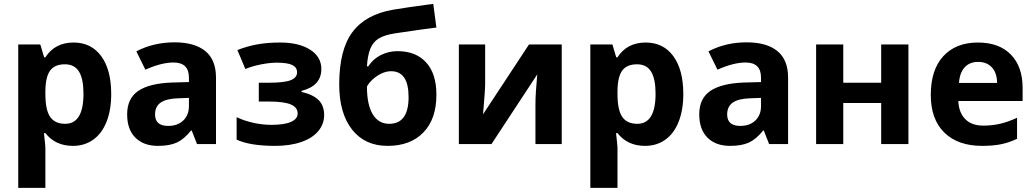

<svg xmlns="http://www.w3.org/2000/svg" viewBox="-20 -733 5264 977"><path d="M351.1 9.3Q261.7 9.3 210.9 -55.7H203.6Q210.9 7.8 210.9 17.6V223.1H72.8V-506.8H185.1L204.6 -441.4H210.9Q259.3 -516.6 354.5 -516.6Q444.3 -516.6 495.1 -447.3Q545.9 -377.9 545.9 -254.4Q545.9 -173.3 522.2 -113.5Q498.5 -53.7 454.3 -22.2Q410.2 9.3 351.1 9.3ZM310.1 -405.8Q258.8 -405.8 235.4 -374.3Q211.9 -342.8 210.9 -270.5V-255.4Q210.9 -173.8 235.1 -138.4Q259.3 -103 312 -103Q404.8 -103 404.8 -256.3Q404.8 -331.1 382.1 -368.4Q359.4 -405.8 310.1 -405.8Z M982.4 0 955.6 -68.8H952.1Q917 -24.9 880.1 -7.8Q843.3 9.3 783.7 9.3Q710.9 9.3 668.9 -32.5Q627 -74.2 627 -151.4Q627 -231.9 683.3 -270.3Q739.7 -308.6 853.5 -313L941.4 -315.4V-337.9Q941.4 -415 862.8 -415Q801.8 -415 719.7 -378.4L673.8 -471.7Q761.7 -517.6 868.2 -517.6Q970.2 -517.6 1024.7 -473.1Q1079.1 -428.7 1079.1 -337.9V0ZM941.4 -234.9 888.2 -232.9Q827.6 -231.4 798.3 -211.4Q769 -191.4 769 -150.4Q769 -92.3 835.9 -92.3Q883.8 -92.3 912.6 -119.9Q941.4 -147.5 941.4 -193.4Z M1347.7 -312Q1425.8 -312 1458.7 -324.7Q1491.7 -337.4 1491.7 -365.2Q1491.7 -389.6 1467.8 -401.9Q1443.8 -414.1 1388.2 -414.1Q1353.5 -414.1 1309.3 -405.5Q1265.1 -397 1228.5 -381.8L1188 -478.5Q1241.7 -499 1292.5 -507.8Q1343.3 -516.6 1406.2 -516.6Q1501 -516.6 1558.1 -480.2Q1615.2 -443.8 1615.2 -381.8Q1615.2 -295.9 1514.2 -270.5V-265.6Q1576.2 -250.5 1602.8 -222.2Q1629.4 -193.8 1629.4 -147.9Q1629.4 -101.6 1599.4 -65.7Q1569.3 -29.8 1512.7 -10.3Q1456.1 9.3 1379.4 9.3Q1252.4 9.3 1184.1 -22.5V-136.7Q1223.1 -118.2 1269.8 -107.9Q1316.4 -97.7 1359.9 -97.7Q1427.2 -97.7 1460.9 -112.8Q1494.6 -127.9 1494.6 -155.8Q1494.6 -187 1459.2 -201.7Q1423.8 -216.3 1350.1 -216.3H1296.9V-312Z M1706.1 -303.7Q1706.1 -478.5 1772.7 -568.8Q1839.4 -659.2 1980 -683.6Q2048.8 -695.3 2184.6 -713.4L2200.7 -592.8Q2141.6 -585.9 1991.7 -563.5Q1934.6 -554.7 1906.2 -536.6Q1877.9 -518.6 1864.3 -484.9Q1850.6 -451.2 1847.2 -395.5H1854Q1877.9 -432.6 1917.5 -452.6Q1957 -472.7 2002.4 -472.7Q2096.2 -472.7 2148.4 -415.3Q2200.7 -357.9 2200.7 -251Q2200.7 -127.4 2134.5 -59.1Q2068.4 9.3 1952.6 9.3Q1836.4 9.3 1771.2 -74Q1706.1 -157.2 1706.1 -303.7ZM1960.4 -103Q2059.1 -103 2059.1 -238.8Q2059.1 -370.6 1970.2 -370.6Q1945.8 -370.6 1921.4 -359.1Q1897 -347.7 1877 -329.3Q1856.9 -311 1847.2 -292.5Q1847.2 -200.2 1876.7 -151.6Q1906.2 -103 1960.4 -103Z M2448.7 -506.8V-306.6Q2448.7 -274.9 2438 -151.4L2671.9 -506.8H2838.4V0H2704.6V-202.1Q2704.6 -256.3 2713.9 -354.5L2481 0H2314.9V-506.8Z M3262.2 9.3Q3172.9 9.3 3122.1 -55.7H3114.7Q3122.1 7.8 3122.1 17.6V223.1H2983.9V-506.8H3096.2L3115.7 -441.4H3122.1Q3170.4 -516.6 3265.6 -516.6Q3355.5 -516.6 3406.2 -447.3Q3457 -377.9 3457 -254.4Q3457 -173.3 3433.3 -113.5Q3409.7 -53.7 3365.5 -22.2Q3321.3 9.3 3262.2 9.3ZM3221.2 -405.8Q3169.9 -405.8 3146.5 -374.3Q3123 -342.8 3122.1 -270.5V-255.4Q3122.1 -173.8 3146.2 -138.4Q3170.4 -103 3223.1 -103Q3315.9 -103 3315.9 -256.3Q3315.9 -331.1 3293.2 -368.4Q3270.5 -405.8 3221.2 -405.8Z M3893.6 0 3866.7 -68.8H3863.3Q3828.1 -24.9 3791.3 -7.8Q3754.4 9.3 3694.8 9.3Q3622.1 9.3 3580.1 -32.5Q3538.1 -74.2 3538.1 -151.4Q3538.1 -231.9 3594.5 -270.3Q3650.9 -308.6 3764.6 -313L3852.5 -315.4V-337.9Q3852.5 -415 3773.9 -415Q3712.9 -415 3630.9 -378.4L3585 -471.7Q3672.9 -517.6 3779.3 -517.6Q3881.3 -517.6 3935.8 -473.1Q3990.2 -428.7 3990.2 -337.9V0ZM3852.5 -234.9 3799.3 -232.9Q3738.8 -231.4 3709.5 -211.4Q3680.2 -191.4 3680.2 -150.4Q3680.2 -92.3 3747.1 -92.3Q3794.9 -92.3 3823.7 -119.9Q3852.5 -147.5 3852.5 -193.4Z M4271 -506.8V-312H4463.9V-506.8H4602.5V0H4463.9V-209H4271V0H4132.8V-506.8Z M4957.5 -418Q4913.6 -418 4888.4 -390.1Q4863.3 -362.3 4859.9 -311H5053.7Q5053.2 -362.3 5027.3 -390.1Q5001.5 -418 4957.5 -418ZM4977.1 9.3Q4854.5 9.3 4785.4 -58.3Q4716.3 -126 4716.3 -250Q4716.3 -377.4 4780 -447Q4843.8 -516.6 4956.5 -516.6Q5064 -516.6 5123.8 -455.3Q5183.6 -394 5183.6 -286.1V-219.2H4856.4Q4858.9 -160.2 4891.6 -127Q4924.3 -93.8 4983.4 -93.8Q5028.8 -93.8 5069.6 -103.3Q5110.4 -112.8 5155.3 -133.8V-26.9Q5118.7 -8.8 5077.4 0.2Q5036.1 9.3 4977.1 9.3Z"/></svg>

Font: Bpm'online Open Sans
Style: Bold
Weight: 700
Foundry: Ascender Corporation
Version: Version 1.10